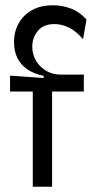

<svg xmlns="http://www.w3.org/2000/svg" viewBox="-20 -706 355 726"><path d="M104 0V-360H18V-420L145 -411V-419Q108 -427 83 -444Q58 -461 45.5 -487Q33 -513 33 -547Q33 -586 50.5 -617.5Q68 -649 100.5 -667.5Q133 -686 181 -686Q217 -686 250 -673Q283 -660 307 -632L294 -558Q266 -590 239 -602.5Q212 -615 186 -615Q144 -615 123 -589Q102 -563 102 -530Q102 -499 117 -475Q132 -451 156 -437.5Q180 -424 208 -424H297V-360H177V0Z"/></svg>

Font: Bricolage Grotesque 48pt Condensed ExtraBold Light
Style: Regular
Weight: 300
Version: Version 1.000;gftools[0.9.30]